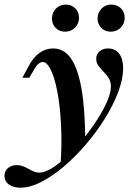

<svg xmlns="http://www.w3.org/2000/svg" viewBox="-85 -644 612 856"><path d="M6.2 192.7Q-26.4 192.7 -45.8 178.3Q-65.1 163.8 -65.1 140.6Q-65.1 118.6 -49.6 105.4Q-34.2 92.2 -11.4 92.2Q4.5 92.2 17.5 97.2Q30.6 102.1 42.4 109Q54.2 115.8 65.9 120.7Q77.7 125.7 90.3 125.7Q114.5 125.7 147.1 105.4Q179.7 85.1 215.6 50.8Q251.4 16.4 285.9 -25.1Q320.4 -66.7 348.1 -110.1Q375.9 -153.5 392.7 -192.2Q409.4 -230.9 409.4 -257.8Q409.4 -280.5 399.4 -295.9Q389.5 -311.3 376.7 -324.4Q363.9 -337.4 353.9 -350.7Q344 -364 344 -382Q344 -401.9 358.6 -414.9Q373.3 -428 396.4 -428Q428.5 -428 446.2 -404.9Q463.9 -381.8 463.9 -340Q463.9 -291.6 442.1 -233.9Q420.3 -176.3 383.1 -116.2Q346 -56.2 298.7 -1Q251.4 54.2 200.1 97.9Q148.8 141.6 98.9 167.2Q49 192.7 6.2 192.7ZM184.4 97.2Q189.6 31.8 188.7 -34.8Q187.8 -101.5 181.4 -161.2Q175.1 -221 163.7 -267.3Q152.3 -313.6 137.4 -340.5Q122.6 -367.4 106 -367.4Q95.1 -367.4 84.5 -357.9Q73.9 -348.3 61.2 -324.1L45.5 -297.3H14.9L40.3 -344.9Q62.5 -387.6 90.4 -407.8Q118.4 -428 151.6 -428Q199.8 -428 230.8 -384.3Q261.8 -340.7 278.2 -249Q294.6 -157.3 295 -13.5Q278 7.2 261.2 25.6Q244.5 44 225.9 61.8Q207.2 79.5 184.4 97.2ZM408.3 -502.8Q383.1 -502.8 366.6 -519.7Q350.1 -536.6 350.1 -561Q350.1 -587.6 367.7 -605.6Q385.3 -623.6 411.8 -623.6Q437.5 -623.6 454.2 -606.7Q470.9 -589.8 470.9 -564.5Q470.9 -538.7 453.1 -520.7Q435.3 -502.8 408.3 -502.8ZM205.2 -502.8Q179.5 -502.8 163 -519.7Q146.6 -536.6 146.6 -561Q146.6 -587.6 164.1 -605.6Q181.7 -623.6 208.2 -623.6Q233.9 -623.6 250.6 -606.7Q267.3 -589.8 267.3 -564.5Q267.3 -538.7 249.5 -520.7Q231.8 -502.8 205.2 -502.8Z"/></svg>

Font: Playfair 5pt SemiExpanded Light 12pt
Style: Italic
Weight: 300
Italic angle: -15.6°
Version: Version 2.000;gftools[0.9.28]